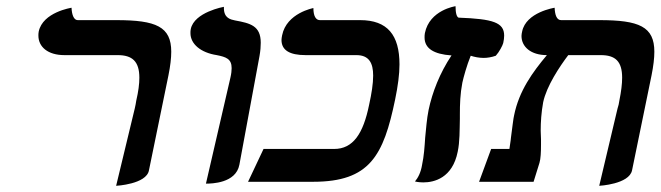

<svg xmlns="http://www.w3.org/2000/svg" viewBox="-20 -587 2133 620"><path d="M355 13C355 13 453 8 461 -37L524 -344C530 -374 533 -399 533 -420C533 -501 484 -522 356 -522H231C219 -522 212 -538 211 -562C211 -562 118 -548 105 -485C104 -480 104 -476 104 -472C104 -436 134 -409 188 -409H360C407 -409 430 -389 430 -336C430 -316 427 -292 420 -262C419 -254 417 -245 415 -236Z M645 6C663 6 741.6 4.9 753 -55L818 -406C821 -423 822 -437 822 -449C822 -504 788 -512 739 -521C725 -524 703 -528 703 -561V-565C703 -565 607 -548 596 -493C595 -489 595 -484 595 -480C595 -445 628 -417 680 -409C710 -403 728 -397 728 -367C728 -359 727 -349 724 -336Z M1172 -249C1153 -155 1120 -106 1059 -106H831L781 0H991C1174 0 1218.4 -84.1 1256 -266C1264.9 -309 1270 -347 1270 -379C1270 -474 1231 -522 1143 -522H1013C1000 -522 992 -535 992 -561C992 -561 905.3 -545 891 -473C890 -468 889 -462 889 -458C889 -425 915 -409 967 -409H1131C1172 -409 1185 -383 1185 -343C1185 -317 1180 -285 1172 -249Z M1343 -55C1339 -30 1330 -13 1320 -1C1320 -1 1331 2 1347 2C1382 2 1441 -12 1458 -97C1465 -130 1464 -166 1465 -204V-217C1465 -250 1466 -284 1473 -320C1477 -338 1487 -375 1500 -407C1512 -403 1527 -400 1542 -400C1553 -400 1567 -402 1581 -407C1592 -419 1603 -440 1605 -448C1607 -457 1608 -465 1608 -472C1608 -514.5 1571.9 -525.9 1461 -530C1455 -532 1451 -544 1451 -567C1451 -567 1367 -555 1352 -480C1351 -475 1351 -470 1351 -466C1351 -431 1380 -412 1438 -408C1400 -351 1376 -289 1364 -232C1358 -202 1356 -172 1353 -143C1351 -112 1349 -83 1343 -55Z M1915 13C1915 13 2011.8 8 2021 -37L2084 -344C2090 -374 2093 -399 2093 -420C2093 -501 2044 -522 1916 -522H1792C1778 -522 1772 -538 1771 -562C1771 -562 1678.4 -547.9 1666 -485C1665 -480 1664 -476 1664 -471C1664 -436 1694 -409 1746 -409C1700 -354 1656 -294 1640 -214C1638 -207 1634 -173 1630 -143C1629 -130 1626 -116 1625 -106H1566L1527 0H1703L1722 -61C1726 -74 1727 -96 1727 -120V-137C1727 -146 1726 -155 1726 -165C1726 -193 1728 -224 1734 -257C1745 -309 1787 -372 1815 -409H1920C1967 -409 1989 -389 1989 -336C1989 -316 1986 -292 1980 -262C1979 -254 1977 -245 1974 -236Z"/></svg>

Font: Linux Libertine O
Style: Bold Italic
Weight: 700
Italic angle: -11.5°
Designer: Philipp H. Poll
Foundry: Philipp H. Poll
Version: Version 4.1.0